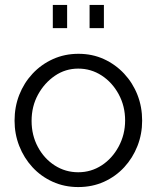

<svg xmlns="http://www.w3.org/2000/svg" viewBox="-20 -748 635 778"><path d="M297 10Q241 10 193.5 -11.5Q146 -33 111.5 -70.5Q77 -108 58 -156.5Q39 -205 39 -259Q39 -315 58 -363.5Q77 -412 112 -449.5Q147 -487 194.5 -508.5Q242 -530 298 -530Q354 -530 401 -508.5Q448 -487 483 -449.5Q518 -412 537 -363.5Q556 -315 556 -259Q556 -205 537 -156.5Q518 -108 483.5 -70.5Q449 -33 401.5 -11.5Q354 10 297 10ZM108 -258Q108 -200 133.5 -152.5Q159 -105 202 -77.5Q245 -50 297 -50Q349 -50 392 -78Q435 -106 461 -154.5Q487 -203 487 -260Q487 -318 461 -366Q435 -414 392 -442Q349 -470 297 -470Q245 -470 202.5 -441Q160 -412 134 -364.5Q108 -317 108 -258ZM194 -634V-728H252V-634ZM343 -634V-728H401V-634Z"/></svg>

Font: Raleway Thin
Style: Regular
Weight: 400
Version: Version 4.026